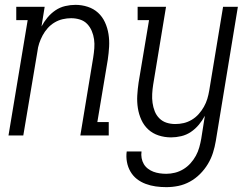

<svg xmlns="http://www.w3.org/2000/svg" viewBox="-20 -558 1040 791"><path d="M15 0 94 -475H47V-530H164L151 -449Q161 -468 175.5 -485.5Q190 -503 208.5 -515.5Q227 -528 248.5 -533Q270 -538 291 -538Q317 -538 341.5 -530Q366 -522 384 -505.5Q402 -489 412.5 -466Q423 -443 427 -417.5Q431 -392 429.5 -365.5Q428 -339 424 -312L381 -55H428V0H311L364 -321Q367 -340 368.5 -359Q370 -378 367.5 -396Q365 -414 358 -430.5Q351 -447 339 -459.5Q327 -472 309.5 -477.5Q292 -483 273 -483Q256 -483 238.5 -479Q221 -475 205 -465.5Q189 -456 176.5 -442Q164 -428 155.5 -412Q147 -396 141.5 -379.5Q136 -363 134 -345L76 0Z M665 213Q643 213 621.5 210Q600 207 580 199.5Q560 192 544 179.5Q528 167 517.5 149Q507 131 503 109.5Q499 88 502 66H563Q561 80 563.5 93.5Q566 107 572.5 118Q579 129 589.5 137Q600 145 612 149.5Q624 154 637.5 156Q651 158 665 158Q683 158 701 153.5Q719 149 735.5 139Q752 129 765 114.5Q778 100 787 83.5Q796 67 801 49Q806 31 809 14L824 -81Q814 -62 799.5 -44.5Q785 -27 766.5 -14.5Q748 -2 726.5 3Q705 8 685 8Q658 8 633.5 0Q609 -8 591 -24.5Q573 -41 562.5 -64Q552 -87 548 -112.5Q544 -138 545.5 -164.5Q547 -191 551 -218L594 -475H547V-530H664L611 -209Q608 -190 607 -171Q606 -152 608.5 -134Q611 -116 617.5 -99.5Q624 -83 636.5 -70.5Q649 -58 666 -52.5Q683 -47 702 -47Q720 -47 737 -51Q754 -55 770 -64.5Q786 -74 798.5 -88Q811 -102 820 -118Q829 -134 834 -150.5Q839 -167 842 -185L899 -530H960L869 23Q865 47 857.5 71Q850 95 836.5 117.5Q823 140 804 159Q785 178 762 190.5Q739 203 714.5 208Q690 213 665 213Z"/></svg>

Font: Iosevka Slab Light
Style: Italic
Weight: 300
Italic angle: -9°
Monospace: yes
Designer: Belleve Invis
Foundry: Belleve Invis
Version: Version 11.1.1; ttfautohint (v1.8.3)